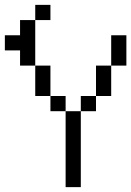

<svg xmlns="http://www.w3.org/2000/svg" viewBox="-20 -770 540 790"><path d="M187.5 -687.5V-750H125V-687.5H62.5V-625H0V-562.5H62.5V-500H125Q125 -500 125 -375H187.5V-312.5H250V0H312.5V-312.5H250V-375H187.5Q187.5 -375 187.5 -500H125V-687.5ZM312.5 -312.5H375V-375H312.5ZM375 -375H437.5Q437.5 -375 437.5 -500H375Q375 -500 375 -375ZM437.5 -500H500Q500 -500 500 -625H437.5Q437.5 -625 437.5 -500Z"/></svg>

Font: UnifontExMono
Style: Regular
Weight: 500
Version: Version 15.0.06